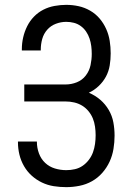

<svg xmlns="http://www.w3.org/2000/svg" viewBox="-20 -763 540 791"><path d="M253 8Q227 8 201.5 4Q176 0 153 -11Q130 -22 111 -39Q92 -56 79 -78.5Q66 -101 60 -126Q54 -151 54 -176V-180H132V-178Q132 -154 140.5 -131Q149 -108 166 -92Q183 -76 206 -69Q229 -62 253 -62Q271 -62 288.5 -66Q306 -70 320.5 -80Q335 -90 346 -104.5Q357 -119 363 -135.5Q369 -152 371.5 -170Q374 -188 374 -206Q374 -223 371.5 -241Q369 -259 362.5 -275Q356 -291 344.5 -305Q333 -319 318 -328Q303 -337 285.5 -341Q268 -345 250 -345H80V-415H250Q274 -415 296.5 -424Q319 -433 333.5 -452Q348 -471 353 -494.5Q358 -518 358 -541Q358 -557 356 -573Q354 -589 349 -604Q344 -619 335 -632.5Q326 -646 313 -655.5Q300 -665 284.5 -669Q269 -673 253 -673Q231 -673 210 -665Q189 -657 174.5 -640.5Q160 -624 154 -602.5Q148 -581 148 -559V-555H70V-561Q70 -585 75.5 -609Q81 -633 92 -655Q103 -677 120 -694.5Q137 -712 158.5 -723Q180 -734 204.5 -738.5Q229 -743 253 -743Q279 -743 304 -737.5Q329 -732 351.5 -719Q374 -706 390.5 -686.5Q407 -667 417.5 -643.5Q428 -620 432 -594.5Q436 -569 436 -543Q436 -518 432 -493.5Q428 -469 416.5 -447.5Q405 -426 386.5 -408.5Q368 -391 346 -381Q372 -370 393 -352Q414 -334 428 -310Q442 -286 447 -259Q452 -232 452 -204Q452 -177 447.5 -149.5Q443 -122 431.5 -97Q420 -72 401.5 -51Q383 -30 359 -16.5Q335 -3 307.5 2.5Q280 8 253 8Z"/></svg>

Font: Moesevka
Style: Regular
Weight: 400
Monospace: yes
Designer: Belleve Invis
Foundry: Belleve Invis
Version: Version 32.5.0; ttfautohint (v1.8.4)